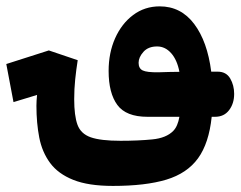

<svg xmlns="http://www.w3.org/2000/svg" viewBox="-108 -368 768 613"><path d="M252.4 225.6Q174.3 225.6 126 206.3Q77.6 187 52 152.3Q26.4 117.7 17.3 71Q8.3 24.4 8.3 -30.3Q8.3 -44.9 10.3 -64.9L-64.9 -42L-87.9 -163.6L47.9 -207L140.1 -175.8Q135.3 -145.5 132.1 -114.7Q128.9 -84 128.9 -51.3Q128.9 1.5 139.4 30.3Q149.9 59.1 181.6 70.3Q213.4 81.5 276.9 81.5Q333 81.5 377.9 77.1Q422.9 72.8 445.3 49.8Q459.5 35.2 464.8 4.9H362.8Q294.4 4.9 266.6 -33Q238.8 -70.8 238.8 -141.6Q238.8 -199.2 259.5 -245.8Q280.3 -292.5 317.1 -320.1Q354 -347.7 401.9 -347.7Q469.7 -347.7 512 -291.5Q554.2 -235.4 566.4 -139.2H586.9Q614.3 -139.2 627 -117.4Q639.6 -95.7 639.6 -68.4Q639.6 -37.6 623.5 -16.4Q607.4 4.9 578.6 4.9H567.9Q559.1 89.4 524.2 137.5Q489.3 185.5 422.9 205.6Q356.4 225.6 252.4 225.6ZM464.8 -138.7Q457.5 -176.8 438.5 -198.2Q419.4 -219.7 393.6 -219.7Q365.2 -219.7 349.9 -202.4Q334.5 -185.1 334.5 -167.5Q334.5 -149.4 347.7 -143.1Q360.8 -136.7 397.9 -137.2Q415 -137.7 431.6 -138.2Q448.2 -138.7 464.8 -138.7Z"/></svg>

Font: Cascadia Code PL
Style: Bold
Weight: 700
Monospace: yes
Designer: Aaron Bell
Foundry: Saja Typeworks
Version: Version 2404.023; ttfautohint (v1.8.4)